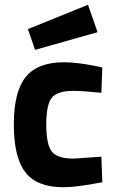

<svg xmlns="http://www.w3.org/2000/svg" viewBox="-20 -773 486 805"><path d="M249 -512Q301 -512 382 -496L409 -490L405 -384Q326 -392 288 -392Q219 -392 196.5 -362.5Q174 -333 174 -251Q174 -169 196.5 -138.5Q219 -108 289 -108L405 -116L409 -9Q302 12 246 12Q135 12 86.5 -50.5Q38 -113 38 -251Q38 -389 88 -450.5Q138 -512 249 -512ZM97 -651 349 -753 389 -638 127 -564Z"/></svg>

Font: Titillium Web
Style: Bold
Weight: 700
Version: Version 1.001;PS 57.000;hotconv 1.0.70;makeotf.lib2.5.55311